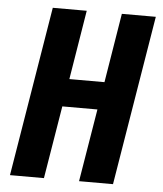

<svg xmlns="http://www.w3.org/2000/svg" viewBox="-53 -781 705 828"><g transform="rotate(5 300.0 -367.5)"><path d="M21 0 142 -735H289L240 -435H392L441 -735H588L467 0H320L372 -315H220L168 0Z"/></g></svg>

Font: Iosevka SS04 Heavy Extended
Style: Italic
Weight: 900
Width: 7
Italic angle: -9°
Monospace: yes
Designer: Belleve Invis
Foundry: Belleve Invis
Version: Version 19.0.0; ttfautohint (v1.8.4)